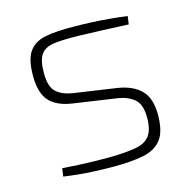

<svg xmlns="http://www.w3.org/2000/svg" viewBox="-81 -575 664 666"><g transform="rotate(-15 250.5 -241.5)"><path d="M239 -494Q269 -494 302 -492.5Q335 -491 368 -488Q401 -485 430 -481L426 -452Q382 -454 334.5 -456Q287 -458 243 -459Q192 -460 160 -456Q128 -452 113 -432Q98 -412 98 -365Q98 -316 118.5 -297Q139 -278 176 -272L333 -249Q387 -240 415 -211Q443 -182 443 -124Q443 -63 420.5 -34.5Q398 -6 355 2.5Q312 11 249 11Q216 11 171.5 9Q127 7 70 -1L74 -30Q104 -28 131 -26.5Q158 -25 185.5 -24.5Q213 -24 245 -24Q304 -25 338.5 -31.5Q373 -38 388.5 -59.5Q404 -81 404 -124Q404 -172 380.5 -191Q357 -210 321 -215L164 -238Q130 -243 106 -257.5Q82 -272 70.5 -298Q59 -324 59 -365Q59 -425 79 -452.5Q99 -480 139 -487.5Q179 -495 239 -494Z"/></g></svg>

Font: Exo 2 ExtraLight
Style: Regular
Weight: 250
Designer: Natanael Gama
Foundry: Natanael Gama
Version: Version 2.010